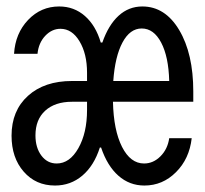

<svg xmlns="http://www.w3.org/2000/svg" viewBox="-20 -570 640 600"><path d="M151.9 9.8Q91.8 9.8 54 -33.7Q16.1 -77.1 16.1 -146Q16.1 -224.1 67.4 -270.5Q118.7 -316.9 205.1 -316.9H252V-342.8Q252 -401.9 228.5 -440.9Q205.1 -480 168.9 -480Q142.1 -480 121.3 -458Q100.6 -436 97.2 -401.9H23.9Q27.8 -465.8 67.9 -507.8Q107.9 -549.8 165 -549.8Q211.4 -549.8 245.4 -520Q279.3 -490.2 294.9 -437H299.8Q318.8 -491.7 350.6 -520.8Q382.3 -549.8 424.8 -549.8Q496.1 -549.8 540 -476.1Q584 -402.3 584 -284.2V-252H333Q335 -163.1 361.3 -111.1Q387.7 -59.1 430.2 -59.1Q459 -59.1 481.4 -81.5Q503.9 -104 508.8 -138.2H579.1Q571.8 -73.7 530 -32Q488.3 9.8 431.2 9.8Q384.8 9.8 350.1 -20.8Q315.4 -51.3 295.9 -108.9H292Q273.9 -52.2 237.3 -21.2Q200.7 9.8 151.9 9.8ZM334 -316.9H508.8Q506.8 -393.1 483.6 -437Q460.4 -481 422.9 -481Q386.2 -481 362.8 -437.3Q339.4 -393.6 334 -316.9ZM252 -252H205.1Q151.9 -252 121.3 -224.1Q90.8 -196.3 90.8 -147Q90.8 -108.4 109.4 -83.7Q127.9 -59.1 157.2 -59.1Q197.8 -59.1 224.9 -106.9Q252 -154.8 252 -226.1Z"/></svg>

Font: CommitMono
Style: Regular
Weight: 400
Monospace: yes
Designer: Eigil Nikolajsen
Foundry: Eigil Nikolajsen
Version: Version 1.143